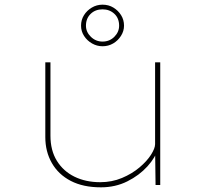

<svg xmlns="http://www.w3.org/2000/svg" viewBox="-20 -792 873 822"><path d="M412 10Q336 10 283 -17.5Q230 -45 202 -94Q174 -143 174 -205V-525H196V-211Q196 -148 223.5 -103.5Q251 -59 299 -35.5Q347 -12 409 -12Q459 -12 502 -30Q545 -48 577 -75Q609 -102 626.5 -129.5Q644 -157 644 -175V-525H666V0H646L644 -153L657 -157Q646 -118 611 -79.5Q576 -41 525 -15.5Q474 10 412 10ZM419 -594Q395 -594 374 -606Q353 -618 340 -638Q327 -658 327 -682Q327 -707 339.5 -727Q352 -747 373 -759.5Q394 -772 419 -772Q445 -772 465.5 -759.5Q486 -747 498.5 -727Q511 -707 511 -682Q511 -659 498 -638.5Q485 -618 464.5 -606Q444 -594 419 -594ZM419 -614Q449 -614 469.5 -634.5Q490 -655 490 -682Q490 -714 469.5 -733Q449 -752 419 -752Q388 -752 368 -732.5Q348 -713 348 -682Q348 -655 369 -634.5Q390 -614 419 -614Z"/></svg>

Font: Lexend Tera Thin
Style: Regular
Weight: 250
Version: Version 1.007